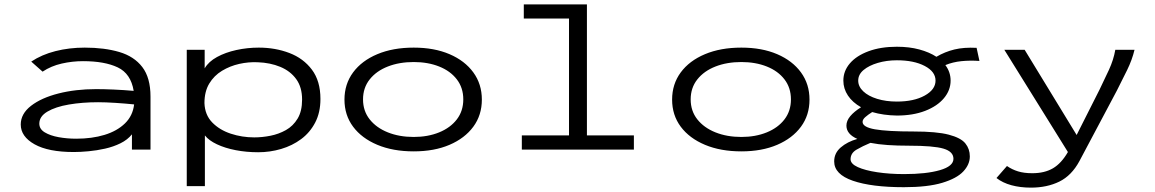

<svg xmlns="http://www.w3.org/2000/svg" viewBox="-20 -685 5290 879"><path d="M318 11Q201 11 138 -24.5Q75 -60 75 -115Q75 -164 122 -200.5Q169 -237 247.5 -257Q326 -277 420 -277Q455 -277 501 -275Q547 -273 592 -269Q579 -348 519 -376.5Q459 -405 360 -405Q311 -405 262.5 -394Q214 -383 175 -357L123 -403Q171 -435 234 -451Q297 -467 368 -467Q458 -467 526 -447Q594 -427 631.5 -378Q669 -329 669 -243V0H584V-70Q564 -45 531.5 -29Q499 -13 461 -4.5Q423 4 385.5 7.5Q348 11 318 11ZM160 -119Q160 -94 185 -79Q210 -64 248.5 -57Q287 -50 329 -50Q401 -50 458.5 -67.5Q516 -85 552 -120Q588 -155 594 -207Q555 -211 509 -214Q463 -217 429 -217Q357 -217 295.5 -206.5Q234 -196 197 -174Q160 -152 160 -119Z M835 167V-457H917V-372Q935 -403 973.5 -424Q1012 -445 1062 -456Q1112 -467 1165 -467Q1240 -467 1304.5 -442.5Q1369 -418 1408 -366Q1447 -314 1447 -232Q1447 -170 1423 -124Q1399 -78 1358.5 -48Q1318 -18 1267 -3Q1216 12 1162 12Q1108 12 1059 2.5Q1010 -7 973 -24.5Q936 -42 918 -65V167ZM1144 -56Q1180 -56 1218 -63.5Q1256 -71 1289 -89.5Q1322 -108 1342.5 -142Q1363 -176 1363 -229Q1363 -286 1336 -323Q1309 -360 1263 -379Q1217 -398 1160 -400Q1118 -402 1075.5 -392.5Q1033 -383 996.5 -361Q960 -339 938 -302.5Q916 -266 916 -213Q918 -159 951.5 -124.5Q985 -90 1036.5 -73Q1088 -56 1144 -56Z M1874 8Q1779 8 1707.5 -22Q1636 -52 1596.5 -105Q1557 -158 1557 -229Q1557 -300 1596.5 -353.5Q1636 -407 1707.5 -437Q1779 -467 1874 -467Q1968 -467 2038 -437Q2108 -407 2147 -353.5Q2186 -300 2186 -229Q2186 -158 2147 -105Q2108 -52 2038 -22Q1968 8 1874 8ZM1874 -58Q1939 -58 1990.5 -79Q2042 -100 2071.5 -138.5Q2101 -177 2101 -230Q2101 -283 2071.5 -321.5Q2042 -360 1990.5 -380.5Q1939 -401 1874 -401Q1808 -401 1755.5 -380.5Q1703 -360 1672.5 -321.5Q1642 -283 1642 -230Q1642 -177 1672.5 -138.5Q1703 -100 1755.5 -79Q1808 -58 1874 -58Z M2369 0V-65H2585V-600H2378V-665H2667V-65H2882V0Z M3374 8Q3279 8 3207.5 -22Q3136 -52 3096.5 -105Q3057 -158 3057 -229Q3057 -300 3096.5 -353.5Q3136 -407 3207.5 -437Q3279 -467 3374 -467Q3468 -467 3538 -437Q3608 -407 3647 -353.5Q3686 -300 3686 -229Q3686 -158 3647 -105Q3608 -52 3538 -22Q3468 8 3374 8ZM3374 -58Q3439 -58 3490.5 -79Q3542 -100 3571.5 -138.5Q3601 -177 3601 -230Q3601 -283 3571.5 -321.5Q3542 -360 3490.5 -380.5Q3439 -401 3374 -401Q3308 -401 3255.5 -380.5Q3203 -360 3172.5 -321.5Q3142 -283 3142 -230Q3142 -177 3172.5 -138.5Q3203 -100 3255.5 -79Q3308 -58 3374 -58Z M4086 -156Q4024 -157 3973 -172Q3954 -160 3941.5 -149Q3929 -138 3929 -127Q3929 -103 3985.5 -93Q4042 -83 4163 -83Q4268 -83 4323.5 -68.5Q4379 -54 4399.5 -28.5Q4420 -3 4420 31Q4420 68 4390 100Q4360 132 4293.5 152Q4227 172 4118 172Q3970 172 3884.5 142.5Q3799 113 3799 54Q3799 16 3829 -10Q3859 -36 3905 -49Q3855 -71 3855 -110Q3855 -132 3872.5 -153Q3890 -174 3922 -194Q3883 -216 3862 -247.5Q3841 -279 3841 -316Q3841 -360 3871 -395Q3901 -430 3956.5 -450.5Q4012 -471 4086 -471Q4143 -471 4189 -458.5Q4235 -446 4267 -425Q4306 -448 4349.5 -458.5Q4393 -469 4451 -466L4464 -406Q4421 -409 4381.5 -405Q4342 -401 4308 -387Q4332 -355 4332 -316Q4332 -272 4301.5 -235.5Q4271 -199 4215.5 -177.5Q4160 -156 4086 -156ZM4086 -220Q4164 -220 4213.5 -247.5Q4263 -275 4263 -316Q4263 -357 4213.5 -383Q4164 -409 4086 -409Q4039 -409 3998.5 -397Q3958 -385 3933.5 -364.5Q3909 -344 3909 -316Q3909 -289 3932 -267Q3955 -245 3995.5 -232.5Q4036 -220 4086 -220ZM3874 44Q3874 65 3907 80Q3940 95 3996 103.5Q4052 112 4119 112Q4221 112 4283 94Q4345 76 4345 42Q4345 9 4299.5 -4.5Q4254 -18 4140 -18Q4088 -18 4044 -21Q4000 -24 3965 -31Q3929 -16 3901.5 0Q3874 16 3874 44Z M4700 174Q4651 174 4610.5 163Q4570 152 4542 130L4590 75Q4613 91 4640.5 99.5Q4668 108 4706 108Q4762 108 4800.5 85.5Q4839 63 4869 11L4578 -457H4671L4909 -67L5014 -275Q5036 -320 5057 -365.5Q5078 -411 5086 -457H5174Q5163 -411 5140 -364Q5117 -317 5093 -270L4922 52Q4886 119 4829.5 146.5Q4773 174 4700 174Z"/></svg>

Font: Inconsolata ExtraExpanded Thin
Style: Regular
Weight: 100
Width: 8
Monospace: yes
Designer: Raph Levien, Cyreal, Brenton Simpson
Foundry: Raph Levien, Cyreal, Google
Version: Version 3.100; ttfautohint (v1.8.4.7-5d5b)